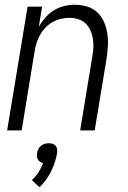

<svg xmlns="http://www.w3.org/2000/svg" viewBox="-20 -548 540 807"><path d="M10 0 96 -520H157L143 -435Q154 -455 170 -473.5Q186 -492 206.5 -504.5Q227 -517 249.5 -522.5Q272 -528 294 -528Q321 -528 346 -520.5Q371 -513 389 -496Q407 -479 417 -456Q427 -433 431 -407.5Q435 -382 433.5 -355.5Q432 -329 428 -302L378 0H317L368 -311Q372 -331 372.5 -350Q373 -369 370 -387Q367 -405 359.5 -421.5Q352 -438 339 -450Q326 -462 308.5 -467.5Q291 -473 271 -473Q254 -473 236.5 -469Q219 -465 202.5 -456Q186 -447 172.5 -433.5Q159 -420 149.5 -403.5Q140 -387 134.5 -370Q129 -353 126 -335L71 0ZM146 239 114 209Q130 194 142 175.5Q154 157 161 137Q154 136 148.5 132Q143 128 139.5 122.5Q136 117 135.5 110Q135 103 136 96Q137 87 141 79Q145 71 152 65Q159 59 168 56.5Q177 54 185 54Q193 54 201 56.5Q209 59 214 65Q219 71 220 79Q221 87 220 96Q213 135 194.5 172.5Q176 210 146 239Z"/></svg>

Font: Iosevka Light
Style: Italic
Weight: 300
Italic angle: -9°
Monospace: yes
Designer: Belleve Invis
Foundry: Belleve Invis
Version: Version 32.5.0; ttfautohint (v1.8.4)